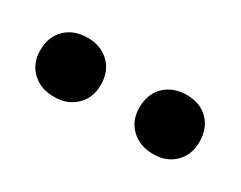

<svg xmlns="http://www.w3.org/2000/svg" viewBox="-33 -728 410 327"><g transform="rotate(30 171.5 -565.0)"><path d="M75 -507Q48 -507 31.5 -523Q15 -539 15 -564Q15 -591 31.5 -607Q48 -623 75 -623Q101 -623 117.5 -607Q134 -591 134 -564Q134 -539 117.5 -523Q101 -507 75 -507ZM270 -507Q243 -507 226.5 -523Q210 -539 210 -564Q210 -591 226.5 -607Q243 -623 270 -623Q296 -623 312 -607Q328 -591 328 -564Q328 -539 312 -523Q296 -507 270 -507Z"/></g></svg>

Font: Ysabeau SemiBold
Style: Regular
Weight: 600
Designer: Christian Thalmann (Catharsis Fonts)
Version: Version 2.000;gftools[0.9.27.dev2+g8671c4b]